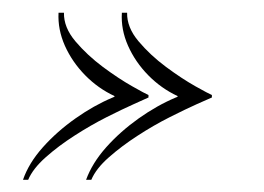

<svg xmlns="http://www.w3.org/2000/svg" viewBox="-20 -461 423 308"><path d="M218.2 -304.6V-305.6H163.2L160.8 -304.6Q130.6 -291.9 101 -271Q71.4 -250.1 48.8 -224.8Q26.2 -199.5 16.9 -172.6H25.2Q32.8 -190.5 53.2 -208.6Q73.6 -226.8 99.5 -243.4Q125.4 -260.1 150.9 -273Q176.5 -285.9 195.1 -294.2Q213.6 -302.6 218.2 -304.6ZM218.2 -308.6Q213.2 -310.6 191.9 -322.7Q170.5 -334.8 145.1 -353.6Q119.8 -372.5 100.9 -394.8Q82.1 -417.1 82.6 -440.6H73.9Q72.5 -413.8 84.1 -387.6Q95.8 -361.5 116.6 -340.3Q137.4 -319.1 163.9 -306.8L163.2 -305.6H218.2ZM319.9 -304.6V-305.6H264.5L262 -304.6Q231.9 -291.9 202.4 -271Q173 -250.1 150.4 -224.8Q127.9 -199.5 118.1 -172.6H126.5Q134 -190.5 154.6 -208.6Q175.2 -226.8 200.9 -243.4Q226.6 -260.1 252.2 -273Q277.8 -285.9 296.3 -294.2Q314.9 -302.6 319.9 -304.6ZM319.9 -308.6Q314.9 -310.6 293.3 -322.7Q271.8 -334.8 246.4 -353.6Q221 -372.5 202.2 -394.8Q183.4 -417.1 183.9 -440.6H175.5Q173.8 -413.8 185.4 -387.6Q197 -361.5 217.8 -340.3Q238.6 -319.1 265.1 -306.8L264.5 -305.6H319.9Z"/></svg>

Font: Emberly Black
Style: Italic
Weight: 900
Italic angle: -12°
Designer: Rajesh Rajput
Foundry: Rajesh Rajput
Version: Version 1.000